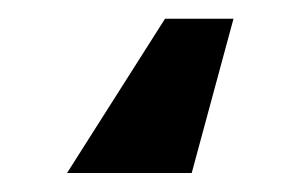

<svg xmlns="http://www.w3.org/2000/svg" viewBox="-20 24 320 205"><path d="M184.7 208.7H51.6L156.2 44H229.3Z"/></svg>

Font: Pretendard JP Variable
Style: Regular
Weight: 400
Designer: Base glyphs from Inter by Rasmus Andersson; Hangul glyphs from Noto Sans CJK(Source Han Sans) by Jang Soo-young and Kang
Foundry: Kil Hyung-jin
Version: Version 1.307;Glyphs 3.2 (3192)